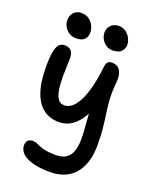

<svg xmlns="http://www.w3.org/2000/svg" viewBox="-178 -830 943 1187"><g transform="rotate(20 293.5 -236.5)"><path d="M301 261Q233 261 186.5 248Q140 235 117 212.5Q94 190 94 159Q94 139 105 127.5Q116 116 138 116Q152 116 163.5 121Q175 126 190.5 133Q206 140 231.5 145Q257 150 298 150Q342 150 367 132.5Q392 115 403 82Q414 49 414 5Q414 -27 412 -55.5Q410 -84 407.5 -115Q405 -146 402.5 -185Q400 -224 399 -276L438 -245Q419 -183 395 -144.5Q371 -106 345 -84.5Q319 -63 294.5 -55.5Q270 -48 248 -48Q188 -48 145.5 -79Q103 -110 79.5 -175Q56 -240 56 -343Q56 -412 64 -447.5Q72 -483 86.5 -495Q101 -507 119 -507Q141 -507 154 -498.5Q167 -490 173 -472Q179 -454 177 -427Q175 -373 174.5 -324.5Q174 -276 180 -238Q186 -200 200.5 -178.5Q215 -157 242 -157Q282 -157 312.5 -197Q343 -237 362.5 -304.5Q382 -372 391 -455Q394 -485 403 -495.5Q412 -506 434 -506Q448 -506 461 -500.5Q474 -495 483 -482.5Q492 -470 496.5 -449.5Q501 -429 498 -400Q493 -349 494 -311Q495 -273 499 -239.5Q503 -206 508 -171.5Q513 -137 517 -95Q521 -53 521 5Q521 71 504.5 119.5Q488 168 458.5 199.5Q429 231 389 246Q349 261 301 261ZM407 -578Q372 -578 347.5 -604.5Q323 -631 323 -667Q323 -696 343.5 -715Q364 -734 394 -734Q421 -734 440.5 -719.5Q460 -705 471 -683.5Q482 -662 482 -641Q482 -618 465 -598Q448 -578 407 -578ZM168 -571Q144 -571 124 -583.5Q104 -596 92.5 -616Q81 -636 81 -660Q81 -690 99.5 -710Q118 -730 148 -730Q179 -730 199.5 -715Q220 -700 230.5 -678Q241 -656 241 -634Q241 -607 224.5 -589Q208 -571 168 -571Z"/></g></svg>

Font: Shantell Sans Medium
Style: Regular
Weight: 500
Designer: Stephen Nixon, Anya Danilova, Shantell Martin
Foundry: Arrow Type
Version: Version 1.011;[c5ecc13dd]